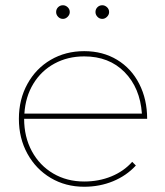

<svg xmlns="http://www.w3.org/2000/svg" viewBox="-20 -712 629 732"><path d="M484 -95 498 -81Q462 -42 411 -21Q360 0 301 0Q230 0 173.5 -33.5Q117 -67 84.5 -126Q52 -185 52 -259Q52 -333 84.5 -392Q117 -451 173.5 -484Q230 -517 301 -517Q372 -517 426.5 -484Q481 -451 511 -392Q541 -333 541 -259H72Q72 -190 101.5 -135.5Q131 -81 183 -50.5Q235 -20 301 -20Q357 -20 404.5 -39.5Q452 -59 484 -95ZM73 -279H521Q514 -377 455 -437Q396 -497 301 -497Q238 -497 187.5 -469.5Q137 -442 107 -392.5Q77 -343 73 -279ZM246 -666Q246 -656 238 -648Q230 -640 220 -640Q209 -640 201.5 -648Q194 -656 194 -666Q194 -677 201.5 -684.5Q209 -692 220 -692Q230 -692 238 -684.5Q246 -677 246 -666ZM396 -666Q396 -656 388 -648Q380 -640 370 -640Q359 -640 351.5 -648Q344 -656 344 -666Q344 -677 351.5 -684.5Q359 -692 370 -692Q380 -692 388 -684.5Q396 -677 396 -666Z"/></svg>

Font: Gontserrat Thin
Style: Regular
Weight: 250
Designer: Julieta Ulanovsky
Foundry: Julieta Ulanovsky
Version: Version 6.001